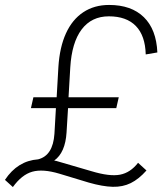

<svg xmlns="http://www.w3.org/2000/svg" viewBox="-56 -731 669 776"><path d="M-4 25 -36 -4Q15 -81 98 -87Q158 -102 164 -190L170 -294H69L79 -338H173L180 -460Q185 -540 210.5 -596Q236 -652 280.5 -681.5Q325 -711 385 -711Q475 -711 525.5 -661.5Q576 -612 580 -519L533 -511Q531 -587 493 -626Q455 -665 384 -665Q314 -665 274 -612Q234 -559 228 -458L221 -338H424L414 -294H219L213 -196Q208 -114 163 -82Q171 -81 178.5 -78.5Q186 -76 194 -74L314 -39Q387 -17 429 -25Q471 -33 502 -73L536 -42Q505 -7 472.5 9Q440 25 399.5 24Q359 23 303 7L184 -29Q117 -49 74.5 -37Q32 -25 -4 25Z"/></svg>

Font: Red Hat Text VF
Style: Italic
Weight: 300
Italic angle: -12°
Designer: Pentagram, MCKL
Foundry: Pentagram, MCKL
Version: Version 1.023